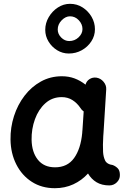

<svg xmlns="http://www.w3.org/2000/svg" viewBox="-20 -947 679 1015"><path d="M558.1 33.2Q518.1 33.2 490.2 16.4Q462.4 -0.5 445.3 -29.8Q412.1 6.8 367.7 27.3Q323.2 47.9 270 47.9Q200.7 47.9 148.2 14.2Q95.7 -19.5 66.2 -77.9Q36.6 -136.2 35.6 -209Q34.7 -273.4 54 -333.3Q73.2 -393.1 109.6 -440.7Q146 -488.3 196.3 -516.1Q246.6 -543.9 307.1 -543.9Q343.3 -543.9 374 -532.5Q404.8 -521 432.1 -499.5Q437 -518.1 453.1 -528.6Q469.2 -539.1 489.3 -536.6Q512.2 -533.2 527.6 -514.6Q543 -496.1 541.5 -474.1L527.3 -245.6Q526.9 -236.3 525.9 -227.1Q524.4 -206.5 524.2 -182.6Q523.9 -158.7 524.9 -143.6Q526.4 -117.7 535.9 -98.1Q545.4 -78.6 575.2 -74.7Q589.4 -69.8 601.6 -58.1Q613.8 -46.4 613.8 -22Q614.3 0.5 597.7 16.8Q581.1 33.2 558.1 33.2ZM271 -62.5Q336.4 -62.5 371.6 -111.3Q406.7 -160.2 414.6 -243.7Q415 -247.6 415 -251Q415 -253.9 415.5 -256.3Q416 -258.8 416 -261.2L422.4 -357.9Q411.6 -365.2 405.3 -376Q387.7 -402.3 362.8 -418Q337.9 -433.6 306.2 -433.6Q255.9 -433.6 219.7 -401.1Q183.6 -368.7 164.8 -316.9Q146 -265.1 147 -207.5Q148.4 -142.1 180.4 -102.3Q212.4 -62.5 271 -62.5ZM481.9 -792.5Q481.9 -757.3 462.6 -728Q443.4 -698.7 412.1 -681.4Q380.9 -664.1 343.8 -664.1Q310.5 -664.1 282.2 -681.4Q253.9 -698.7 236.6 -727.3Q219.2 -755.9 219.2 -789.1Q219.2 -825.2 237.8 -856.7Q256.3 -888.2 286.1 -907.5Q315.9 -926.8 350.1 -926.8Q387.2 -926.8 417 -907.5Q446.8 -888.2 464.4 -857.7Q481.9 -827.1 481.9 -792.5ZM416 -793.5Q416 -819.3 396.5 -840.1Q377 -860.8 350.1 -860.8Q326.7 -860.8 305.9 -839.6Q285.2 -818.4 285.2 -791Q285.2 -767.1 303.7 -748.5Q322.3 -730 345.7 -730Q374.5 -730 395.3 -749.5Q416 -769 416 -793.5Z"/></svg>

Font: Mikhak SemiBold
Style: Regular
Weight: 600
Designer: Amin Abedi
Version: Version 3.3